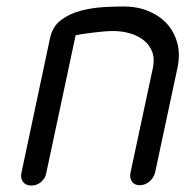

<svg xmlns="http://www.w3.org/2000/svg" viewBox="-20 -576 589 594"><path d="M123 -40Q120 -24 107 -13Q94 -2 77 -2Q60 -2 51.5 -13Q43 -24 46 -40L135 -459Q143 -495 169.5 -514.5Q196 -534 230.5 -543Q265 -552 301 -554Q337 -556 363 -556Q404 -556 438.5 -542Q473 -528 496 -503Q519 -478 528.5 -443Q538 -408 529 -366L460 -43Q456 -26 442.5 -14.5Q429 -3 412 -3Q396 -3 388 -14.5Q380 -26 384 -43L453 -366Q459 -395 450.5 -416.5Q442 -438 424 -452Q406 -466 381.5 -473Q357 -480 330 -480Q316 -480 299.5 -478.5Q283 -477 266.5 -475Q250 -473 236.5 -471Q223 -469 214 -467Z"/></svg>

Font: VDS Compensated
Style: Light Italic
Weight: 300
Italic angle: -12°
Designer: artmaker
Foundry: artmaker
Version: Version 1.000 2012 initial release